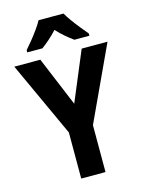

<svg xmlns="http://www.w3.org/2000/svg" viewBox="-136 -1014 821 1093"><g transform="rotate(-15 274.5 -467.0)"><path d="M274.9 -421.9 397 -713.9H549.3L346.2 -276.4V0H203.1V-272L0 -713.9H153.3ZM348.6 -933.6Q361.3 -911.6 380.1 -885.5Q398.9 -859.4 419.7 -833.7Q440.4 -808.1 458.5 -786.6V-773.4H370.1Q348.1 -789.1 323.2 -810.1Q298.3 -831.1 274.9 -856.9Q251 -831.1 226.6 -809.6Q202.1 -788.1 181.6 -773.4H92.3V-786.6Q109.4 -805.7 130.6 -832Q151.9 -858.4 171.4 -885.7Q190.9 -913.1 202.1 -933.6Z"/></g></svg>

Font: Open Sans SemiCondensed
Style: Bold
Weight: 700
Width: 4
Designer: Monotype Design Team
Foundry: Monotype Imaging Inc.
Version: Version 3.003